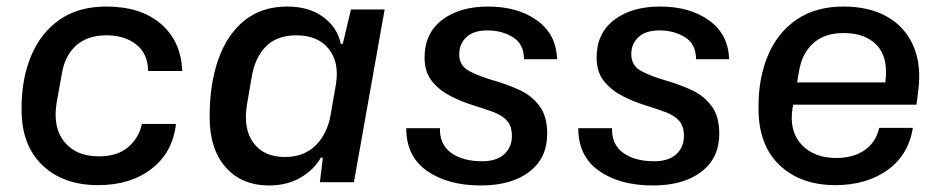

<svg xmlns="http://www.w3.org/2000/svg" viewBox="-20 -557 2873 587"><path d="M280 9Q173 9 109.5 -52Q46 -113 46 -221V-228Q46 -317 75.5 -387Q105 -457 162.5 -497Q220 -537 305 -537Q411 -537 472.5 -483.5Q534 -430 537 -340H433Q432 -393 396.5 -421Q361 -449 305 -449Q248 -449 213 -418Q178 -387 169 -331L153 -242Q141 -167 177 -123Q213 -79 282 -79Q338 -79 371 -106.5Q404 -134 414 -178H518Q508 -91 443.5 -41Q379 9 280 9Z M803 10Q719 10 670 -45.5Q621 -101 621 -198V-204Q621 -300 647.5 -375.5Q674 -451 727 -494Q780 -537 858 -537Q924 -537 967.5 -505.5Q1011 -474 1022 -423H1028L1053 -528H1156L1062 0H958L967 -75H961Q939 -37 898 -13.5Q857 10 803 10ZM851 -77Q909 -77 945 -112.5Q981 -148 991 -207L1007 -299Q1018 -366 985 -407.5Q952 -449 886 -449Q827 -449 793.5 -415.5Q760 -382 750 -324L735 -237Q723 -163 755 -120Q787 -77 851 -77Z M1450 10Q1349 10 1285.5 -34.5Q1222 -79 1222 -165H1325Q1324 -115 1359.5 -89.5Q1395 -64 1454 -64Q1498 -64 1521.5 -85.5Q1545 -107 1545 -141Q1545 -171 1530.5 -187.5Q1516 -204 1489.5 -214Q1463 -224 1427 -235Q1391 -246 1357 -263.5Q1323 -281 1300.5 -309Q1278 -337 1278 -381Q1278 -455 1331.5 -496Q1385 -537 1472 -537Q1563 -537 1622 -494.5Q1681 -452 1683 -376H1582Q1582 -422 1548.5 -443Q1515 -464 1470 -464Q1428 -464 1406 -443.5Q1384 -423 1384 -391Q1384 -356 1415 -339.5Q1446 -323 1496 -309Q1533 -298 1569 -281.5Q1605 -265 1629 -233.5Q1653 -202 1653 -148Q1653 -74 1598.5 -32Q1544 10 1450 10Z M1976 10Q1875 10 1811.5 -34.5Q1748 -79 1748 -165H1851Q1850 -115 1885.5 -89.5Q1921 -64 1980 -64Q2024 -64 2047.5 -85.5Q2071 -107 2071 -141Q2071 -171 2056.5 -187.5Q2042 -204 2015.5 -214Q1989 -224 1953 -235Q1917 -246 1883 -263.5Q1849 -281 1826.5 -309Q1804 -337 1804 -381Q1804 -455 1857.5 -496Q1911 -537 1998 -537Q2089 -537 2148 -494.5Q2207 -452 2209 -376H2108Q2108 -422 2074.5 -443Q2041 -464 1996 -464Q1954 -464 1932 -443.5Q1910 -423 1910 -391Q1910 -356 1941 -339.5Q1972 -323 2022 -309Q2059 -298 2095 -281.5Q2131 -265 2155 -233.5Q2179 -202 2179 -148Q2179 -74 2124.5 -32Q2070 10 1976 10Z M2534 9Q2428 9 2363.5 -52Q2299 -113 2299 -225V-232Q2299 -320 2328.5 -389Q2358 -458 2416 -497.5Q2474 -537 2559 -537Q2637 -537 2692 -506Q2747 -475 2772.5 -416.5Q2798 -358 2787 -277L2782 -237H2405Q2404 -234 2404 -231.5Q2404 -229 2403 -226Q2392 -157 2430 -115.5Q2468 -74 2537 -74Q2589 -74 2623.5 -98Q2658 -122 2668 -166H2771Q2757 -82 2692.5 -36.5Q2628 9 2534 9ZM2423 -340 2417 -305H2687V-309Q2696 -381 2661 -418.5Q2626 -456 2559 -456Q2501 -456 2466.5 -425Q2432 -394 2423 -340Z"/></svg>

Font: Hubot Sans Medium
Style: Italic
Weight: 500
Italic angle: -10°
Designer: Deni Anggara
Foundry: GitHub
Version: Version 1.001; ttfautohint (v1.8.4.7-5d5b);gftools[0.9.31]